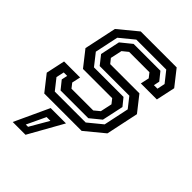

<svg xmlns="http://www.w3.org/2000/svg" viewBox="-274 -817 1199 1199"><g transform="rotate(45 325.5 -217.5)"><path d="M86 0 5 -103 32 -229H173.5L161 -172L185 -141.5H377L414 -172L430.5 -249L406.5 -279.5H148.5L67.5 -382.5L113 -597L238 -700H555.5L636.5 -597L609.5 -471H468L480.5 -528L456.5 -558.5H277L239.5 -528L223 -451.5L247.5 -421H505.5L586.5 -318L541 -103L416 0ZM124 -55H397L489 -130.5L524.5 -298.5L471.5 -366H209.5L162.5 -425.5L190 -555.5L261.5 -613.5H498.5L541.5 -560L533.5 -521H564.5L575.5 -573L519 -644.5H254.5L162 -568.5L129 -412.5L190 -335H451L491 -285.5L460.5 -143.5L389.5 -85.5H144.5L101 -139.5L109.5 -179H79L67.5 -126.5ZM72.5 265 178.5 36H314L185.5 265ZM141.5 218.5H161.5L234 93.5H200.5Z"/></g></svg>

Font: Tourney SemiBold
Style: Italic
Weight: 600
Italic angle: -12°
Version: Version 1.015